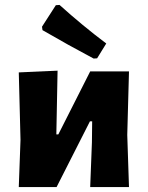

<svg xmlns="http://www.w3.org/2000/svg" viewBox="-20 -757 599 777"><path d="M221 -737Q313 -654 410 -581L373 -521L359 -520Q257 -574 152 -635L150 -649L206 -736ZM56 0 63 -191 56 -464 213 -471 208 -213H216L345 -468H502L495 -211L502 0H345L352 -181L353 -266H344L209 0Z"/></svg>

Font: Alegreya Sans ExtraBold
Style: Regular
Weight: 800
Designer: Juan Pablo del Peral
Foundry: Huerta Tipografica
Version: Version 2.007